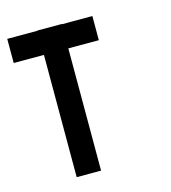

<svg xmlns="http://www.w3.org/2000/svg" viewBox="-87 -912 609 683"><g transform="rotate(-15 217.5 -570.0)"><path d="M202.1 -839.8Q171.9 -839.8 112.3 -839.8Q112.3 -839.8 112.3 -838.9Q75.2 -838.9 1 -838.9Q1 -827.1 1 -810.5Q1 -786.1 1 -750Q38.1 -750 112.3 -750Q112.3 -599.6 112.3 -299.8Q141.6 -299.8 202.1 -299.8Q202.1 -450.2 202.1 -750Q239.3 -750 314.5 -750Q314.5 -779.3 314.5 -838.9Q276.4 -838.9 202.1 -838.9Q202.1 -838.9 202.1 -839.8Z"/></g></svg>

Font: Reach
Style: Fill
Weight: 400
Designer: Billy Harris
Version: Version 1.0